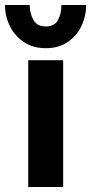

<svg xmlns="http://www.w3.org/2000/svg" viewBox="-63 -749 365 769"><path d="M50 0V-508H190V0ZM120 -556Q69 -556 32.5 -580.5Q-4 -605 -23.5 -644.5Q-43 -684 -43 -729H56Q56 -695 71 -669Q86 -643 120 -643Q156 -643 169.5 -669Q183 -695 183 -729H282Q282 -684 263 -644.5Q244 -605 208 -580.5Q172 -556 120 -556Z"/></svg>

Font: Inclusive Sans
Style: Bold
Weight: 700
Designer: Olivia King
Foundry: Olivia King
Version: Version 2.004